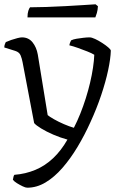

<svg xmlns="http://www.w3.org/2000/svg" viewBox="-20 -674 588 894"><path d="M107 200Q99 200 85.5 193.5Q72 187 59 179Q46 171 40 163Q42 153 43 148.5Q44 144 47 140Q99 136 144.5 117Q190 98 227.5 62.5Q265 27 294 -24Q261 -33 228.5 -47Q196 -61 171.5 -76Q147 -91 139 -101L85 -385Q82 -401 76 -416Q70 -431 51 -437L0 -453Q0 -462 3 -469Q6 -476 7 -478Q18 -483 32.5 -488Q47 -493 61 -496.5Q75 -500 82 -500Q113 -500 131.5 -477Q150 -454 156 -420L202 -138Q210 -131 231 -119Q252 -107 277.5 -96Q303 -85 324 -79Q340 -110 354 -145Q368 -180 379.5 -216.5Q391 -253 399.5 -289Q408 -325 413 -358.5Q418 -392 419 -419Q408 -426 386.5 -434.5Q365 -443 342.5 -451Q320 -459 303 -463Q304 -470 306.5 -476Q309 -482 311 -486Q321 -491 336 -493.5Q351 -496 368 -498Q385 -500 397 -500Q407 -500 423 -492.5Q439 -485 456 -474Q473 -463 484.5 -453Q496 -443 496 -438Q495 -401 483.5 -347Q472 -293 451 -230.5Q430 -168 401 -105Q374 -45 341 10Q308 65 270.5 108Q233 151 192 175.5Q151 200 107 200ZM108 -593Q108 -612 112 -624Q116 -636 120 -640Q151 -640 195.5 -641.5Q240 -643 286 -645.5Q332 -648 370 -650.5Q408 -653 425 -654L436 -645Q435 -627 431 -613.5Q427 -600 424 -593Z"/></svg>

Font: Texturina Medium 12pt ExtraLight
Style: Regular
Weight: 250
Version: Version 1.002